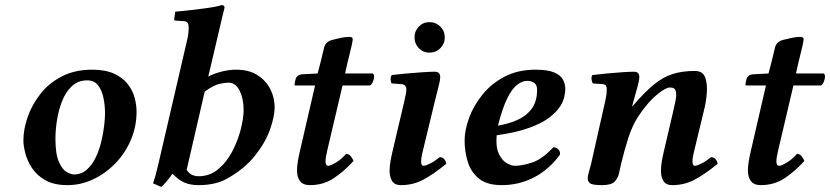

<svg xmlns="http://www.w3.org/2000/svg" viewBox="-20 -718 3264 755"><path d="M72 -165Q72 -210 89 -258.5Q106 -307 139.5 -349.5Q173 -392 224 -418Q275 -444 342 -444Q394 -444 428 -428.5Q462 -413 481.5 -388.5Q501 -364 509 -335Q517 -306 517 -279Q517 -220 494.5 -167.5Q472 -115 433 -75Q394 -35 345.5 -12.5Q297 10 246 10Q192 10 158 -9.5Q124 -29 105.5 -57.5Q87 -86 79.5 -115.5Q72 -145 72 -165ZM198 -173Q198 -112 211.5 -81.5Q225 -51 242.5 -41.5Q260 -32 271 -32Q300 -32 321 -50.5Q342 -69 356 -98Q370 -127 378 -160Q386 -193 389.5 -223Q393 -253 393 -272Q393 -303 387 -332.5Q381 -362 366 -382Q351 -402 323 -402Q287 -402 262.5 -379Q238 -356 224 -320Q210 -284 204 -245Q198 -206 198 -173Z M838 -583 799 -417Q822 -429 851.5 -436.5Q881 -444 909 -444Q959 -444 992.5 -422.5Q1026 -401 1043 -367.5Q1060 -334 1060 -296Q1060 -260 1041.5 -208Q1023 -156 981.5 -104.5Q940 -53 872 -15Q827 10 760 10Q729 10 705.5 0Q682 -10 658 -35Q649 -21 635.5 -5Q622 11 614 17L582 3Q587 -12 591.5 -28Q596 -44 603 -74L715 -557Q719 -573 720.5 -586Q722 -599 722 -607Q722 -624 716.5 -629.5Q711 -635 701 -635L670 -637Q665 -637 665 -642L669 -672Q684 -673 710.5 -676Q737 -679 765.5 -682.5Q794 -686 817.5 -690Q841 -694 851 -698Q863 -698 863 -688Q863 -688 856 -659.5Q849 -631 838 -583ZM938 -286Q938 -329 922.5 -361Q907 -393 878 -393Q865 -393 842.5 -388Q820 -383 785 -358L714 -50Q724 -35 736 -30Q748 -25 761 -25Q805 -25 838 -52.5Q871 -80 893 -122Q915 -164 926.5 -208.5Q938 -253 938 -286Z M1158 -118 1219 -382H1144Q1138 -382 1138 -384Q1138 -386 1140 -396.5Q1142 -407 1143 -409Q1145 -415 1151 -420Q1157 -425 1171 -426L1229 -429L1242 -479Q1249 -508 1254.5 -531Q1260 -554 1286 -561Q1301 -565 1320 -569Q1339 -573 1353 -573Q1367 -573 1367 -564Q1367 -558 1363 -539.5Q1359 -521 1354 -502Q1349 -483 1347 -474L1337 -429H1446Q1452 -425 1451 -414.5Q1450 -404 1445.5 -394.5Q1441 -385 1435 -382H1327L1267 -127Q1265 -117 1262.5 -105.5Q1260 -94 1260 -84Q1260 -66 1271 -66Q1279 -66 1300.5 -78.5Q1322 -91 1341 -113Q1352 -113 1360 -102.5Q1368 -92 1370 -85Q1333 -44 1292 -17Q1251 10 1199 10Q1172 10 1160 -5.5Q1148 -21 1148 -47Q1148 -63 1151 -82Q1154 -101 1158 -118Z M1690 -320 1645 -134Q1642 -123 1639 -108.5Q1636 -94 1636 -83Q1636 -66 1646 -66Q1654 -66 1672.5 -75.5Q1691 -85 1709 -100Q1720 -100 1726.5 -92.5Q1733 -85 1735 -74Q1685 -33 1644.5 -11.5Q1604 10 1557 10Q1532 10 1522 -6Q1512 -22 1512 -46Q1512 -64 1515.5 -84Q1519 -104 1524 -125L1569 -316Q1574 -337 1576 -348.5Q1578 -360 1578 -367Q1578 -375 1573.5 -380.5Q1569 -386 1560 -387L1520 -390Q1516 -397 1516 -407Q1516 -417 1521 -423Q1545 -426 1578.5 -429Q1612 -432 1643 -434Q1674 -436 1690 -436Q1711 -436 1711 -415Q1711 -402 1704 -375.5Q1697 -349 1690 -320ZM1610 -571Q1610 -596 1627 -613.5Q1644 -631 1669 -631Q1694 -631 1711.5 -613.5Q1729 -596 1729 -571Q1729 -546 1711.5 -528.5Q1694 -511 1669 -511Q1644 -511 1627 -528.5Q1610 -546 1610 -571Z M2203 -369Q2203 -358 2199.5 -339.5Q2196 -321 2182.5 -299.5Q2169 -278 2140.5 -256Q2112 -234 2061.5 -215.5Q2011 -197 1933 -186Q1929 -140 1941.5 -113.5Q1954 -87 1972.5 -76.5Q1991 -66 2005 -66Q2032 -66 2071.5 -78.5Q2111 -91 2156 -139Q2167 -139 2175.5 -130.5Q2184 -122 2182 -110Q2139 -51 2080 -20.5Q2021 10 1953 10Q1895 10 1863.5 -15.5Q1832 -41 1819.5 -81.5Q1807 -122 1807 -165Q1807 -207 1825 -255.5Q1843 -304 1878 -347Q1913 -390 1965 -417Q2017 -444 2086 -444Q2134 -444 2159.5 -433Q2185 -422 2194 -404.5Q2203 -387 2203 -369ZM2092 -365Q2092 -384 2081 -392Q2070 -400 2053 -400Q2034 -400 2014 -385Q1994 -370 1975 -332Q1956 -294 1938 -224Q1975 -230 2010.5 -244.5Q2046 -259 2069 -288Q2092 -317 2092 -365Z M2591 -125 2626 -275Q2632 -300 2636.5 -322.5Q2641 -345 2637.5 -359.5Q2634 -374 2614 -374Q2598 -374 2563 -345.5Q2528 -317 2491 -262Q2467 -226 2451 -176.5Q2435 -127 2422 -72Q2418 -55 2414 -36Q2410 -17 2396.5 -3.5Q2383 10 2348 10Q2309 10 2300 2.5Q2291 -5 2291 -17Q2291 -25 2295.5 -41Q2300 -57 2304 -72L2360 -321Q2364 -339 2365 -349.5Q2366 -360 2366 -367Q2366 -375 2363 -380.5Q2360 -386 2351 -387L2311 -390Q2307 -397 2306 -407Q2305 -417 2310 -423Q2334 -426 2366 -429Q2398 -432 2427.5 -434Q2457 -436 2473 -436Q2494 -436 2494 -415Q2494 -402 2486.5 -375.5Q2479 -349 2471 -320L2466 -301L2467 -300Q2513 -354 2550 -384.5Q2587 -415 2625 -427Q2663 -439 2712 -439Q2743 -439 2752.5 -414.5Q2762 -390 2759.5 -354Q2757 -318 2748 -283L2712 -134Q2709 -123 2706 -108.5Q2703 -94 2703 -83Q2703 -66 2713 -66Q2721 -66 2739.5 -75.5Q2758 -85 2776 -100Q2787 -100 2793.5 -92.5Q2800 -85 2802 -74Q2752 -33 2711.5 -11.5Q2671 10 2624 10Q2599 10 2589 -6Q2579 -22 2579 -46Q2579 -64 2582.5 -84Q2586 -104 2591 -125Z M2931 -118 2992 -382H2917Q2911 -382 2911 -384Q2911 -386 2913 -396.5Q2915 -407 2916 -409Q2918 -415 2924 -420Q2930 -425 2944 -426L3002 -429L3015 -479Q3022 -508 3027.5 -531Q3033 -554 3059 -561Q3074 -565 3093 -569Q3112 -573 3126 -573Q3140 -573 3140 -564Q3140 -558 3136 -539.5Q3132 -521 3127 -502Q3122 -483 3120 -474L3110 -429H3219Q3225 -425 3224 -414.5Q3223 -404 3218.5 -394.5Q3214 -385 3208 -382H3100L3040 -127Q3038 -117 3035.5 -105.5Q3033 -94 3033 -84Q3033 -66 3044 -66Q3052 -66 3073.5 -78.5Q3095 -91 3114 -113Q3125 -113 3133 -102.5Q3141 -92 3143 -85Q3106 -44 3065 -17Q3024 10 2972 10Q2945 10 2933 -5.5Q2921 -21 2921 -47Q2921 -63 2924 -82Q2927 -101 2931 -118Z"/></svg>

Font: Libertinus Serif SemiBold
Style: Italic
Weight: 600
Italic angle: -11.5°
Designer: Philipp H. Poll, Khaled Hosny
Foundry: Caleb Maclennan
Version: Version 7.051;RELEASE